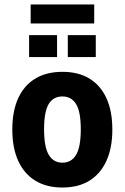

<svg xmlns="http://www.w3.org/2000/svg" viewBox="-20 -827 557 858"><path d="M259 11Q188 11 138 -19.5Q88 -50 61.5 -108Q35 -166 35 -248Q35 -331 61.5 -388.5Q88 -446 138 -476Q188 -506 259 -506Q330 -506 379.5 -476Q429 -446 455.5 -388.5Q482 -331 482 -248Q482 -166 455.5 -108Q429 -50 379.5 -19.5Q330 11 259 11ZM259 -100Q299 -100 320 -135Q341 -170 341 -249Q341 -328 320 -362Q299 -396 259 -396Q218 -396 197.5 -362Q177 -328 177 -249Q177 -170 198 -135Q219 -100 259 -100ZM117 -722V-807H401V-722ZM110 -572V-670H235V-572ZM283 -572V-670H408V-572Z"/></svg>

Font: Nunito Sans 10pt Condensed ExtraBold
Style: Regular
Weight: 800
Width: 3
Designer: Vernon Adams
Foundry: Vernon Adams
Version: Version 3.101;gftools[0.9.27]